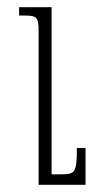

<svg xmlns="http://www.w3.org/2000/svg" viewBox="-20 -512 268 532"><path d="M217 -102H193C193 -32 188 -29 147 -29H123V-492H33V-469H46C83 -469 87 -464 87 -425V0H217Z"/></svg>

Font: Noto Serif Armenian Condensed ExtraLight
Style: Regular
Weight: 200
Width: 3
Designer: Monotype Design Team
Foundry: Monotype Imaging Inc.
Version: Version 2.008